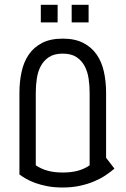

<svg xmlns="http://www.w3.org/2000/svg" viewBox="-20 -791 540 820"><path d="M248 -54.2Q284.7 -54.2 312.5 -61.8Q340.3 -69.3 362.8 -85V-395Q362.8 -425.3 358.4 -455.3Q354 -485.4 341.3 -509Q328.6 -532.7 306.2 -547.4Q283.7 -562 248 -562Q211.9 -562 189.5 -547.4Q167 -532.7 154.3 -509Q141.6 -485.4 137.2 -455.3Q132.8 -425.3 132.8 -395V-85Q156.2 -69.3 183.8 -61.8Q211.4 -54.2 248 -54.2ZM248 -626Q300.3 -626 335.7 -607.7Q371.1 -589.4 392.8 -558.1Q414.6 -526.9 423.8 -484.6Q433.1 -442.4 433.1 -395V-117.2L468.8 -70.8Q452.1 -56.6 430.7 -42.2Q409.2 -27.8 382.1 -16.4Q355 -4.9 321.5 2.4Q288.1 9.8 248 9.8Q211.4 9.8 182.1 4.2Q152.8 -1.5 130.1 -9.8Q107.4 -18.1 90.8 -27.8Q74.2 -37.6 63 -45.9V-395Q63 -442.4 72.3 -484.6Q81.5 -526.9 103 -558.1Q124.5 -589.4 159.9 -607.7Q195.3 -626 248 -626ZM226.1 -770.5V-695.3H154.3V-770.5ZM358.4 -770.5V-695.3H286.1V-770.5Z"/></svg>

Font: Aubrey
Style: Regular
Weight: 400
Designer: Gayaneh Bagdasaryan | Cyreal.org
Foundry: Gayaneh Bagdasaryan | Cyreal.org
Version: Version 1.000